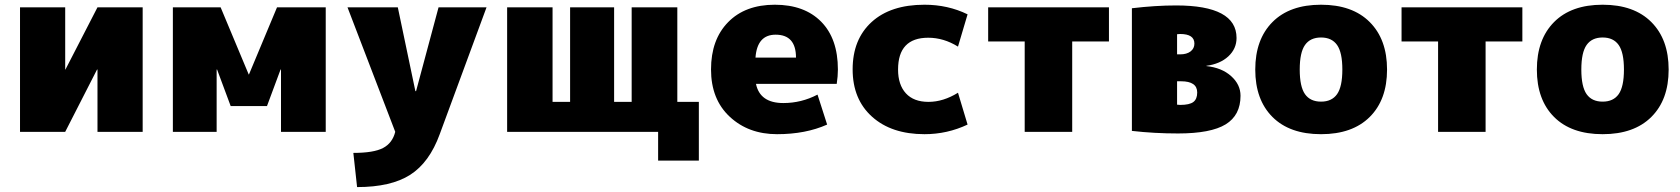

<svg xmlns="http://www.w3.org/2000/svg" viewBox="-20 -550 7009 801"><path d="M63.5 0V-519.5H252V-259.8H252.9L386.7 -519.5H575.2V0H386.7V-259.8H384.8L252 0Z M701.2 0V-519.5H900.4L1017.6 -239.3H1018.6L1135.7 -519.5H1338.9V0H1152.3V-259.8H1150.4L1093.8 -107.4H942.4L885.7 -259.8H883.8V0Z M1429.7 -519.5H1639.6L1712.9 -169.9H1715.8L1809.6 -519.5H2009.8L1814.5 9.8Q1771.5 127.9 1691.4 179.2Q1611.3 230.5 1469.7 230.5L1454.1 87.9Q1539.1 87.9 1578.1 67.4Q1617.2 46.9 1628.9 0Z M2095.7 0V-519.5H2285.2V-125H2358.4V-519.5H2542V-125H2615.2V-519.5H2805.7V-125H2895.5V120.1H2725.6V0Z M3475.6 -259.8Q3475.6 -232.4 3470.7 -200.2H3133.8Q3150.4 -120.1 3248 -120.1Q3323.2 -120.1 3390.6 -155.3L3430.7 -30.3Q3340.8 9.8 3221.7 9.8Q3102.5 9.8 3024.4 -63Q2946.3 -135.7 2946.3 -260.3Q2946.3 -384.8 3017.6 -457.5Q3088.9 -530.3 3212.4 -530.3Q3335.9 -530.3 3405.8 -459.5Q3475.6 -388.7 3475.6 -259.8ZM3131.8 -309.6H3300.8Q3300.8 -405.3 3215.8 -405.3Q3138.7 -405.3 3131.8 -309.6Z M3836.9 -530.3Q3934.6 -530.3 4016.6 -490.2L3976.6 -355.5Q3917 -392.6 3852.5 -392.6Q3726.6 -392.6 3726.6 -259.8Q3726.6 -196.3 3759.3 -160.6Q3792 -125 3853.5 -125Q3915 -125 3976.6 -163.1L4016.6 -30.3Q3931.6 9.8 3836.9 9.8Q3699.2 9.8 3618.2 -63Q3537.1 -135.7 3537.1 -260.7Q3537.1 -385.7 3616.2 -458Q3695.3 -530.3 3836.9 -530.3Z M4102.5 -377V-519.5H4606.4V-377H4453.1V0H4254.9V-377Z M4702.1 -3.9V-515.6Q4800.8 -527.3 4886.7 -527.3Q5138.7 -527.3 5138.7 -391.6Q5138.7 -346.7 5104.5 -314.9Q5070.3 -283.2 5012.7 -275.4V-274.4Q5077.1 -267.6 5116.2 -232.4Q5155.3 -197.3 5155.3 -150.4Q5155.3 -69.3 5093.3 -31.2Q5031.2 6.8 4894.5 6.8Q4795.9 6.8 4702.1 -3.9ZM4890.6 -113.3 4903.3 -112.3Q4942.4 -112.3 4958.5 -124.5Q4974.6 -136.7 4974.6 -164.1Q4974.6 -210.9 4907.2 -210.9H4890.6ZM4890.6 -323.2H4903.3Q4930.7 -323.2 4946.8 -335.4Q4962.9 -347.7 4962.9 -368.2Q4962.9 -408.2 4903.3 -408.2L4890.6 -407.2Z M5288.6 -62Q5216.8 -133.8 5216.8 -259.8Q5216.8 -385.7 5288.6 -458Q5360.4 -530.3 5491.2 -530.3Q5622.1 -530.3 5694.3 -458Q5766.6 -385.7 5766.6 -259.8Q5766.6 -133.8 5694.3 -62Q5622.1 9.8 5491.2 9.8Q5360.4 9.8 5288.6 -62ZM5424.3 -362.3Q5402.3 -331.1 5402.3 -259.8Q5402.3 -188.5 5424.3 -157.2Q5446.3 -126 5491.2 -126Q5536.1 -126 5558.1 -157.2Q5580.1 -188.5 5580.1 -259.8Q5580.1 -331.1 5558.1 -362.3Q5536.1 -393.6 5491.2 -393.6Q5446.3 -393.6 5424.3 -362.3Z M5827.1 -377V-519.5H6331.1V-377H6177.7V0H5979.5V-377Z M6463.4 -62Q6391.6 -133.8 6391.6 -259.8Q6391.6 -385.7 6463.4 -458Q6535.2 -530.3 6666 -530.3Q6796.9 -530.3 6869.1 -458Q6941.4 -385.7 6941.4 -259.8Q6941.4 -133.8 6869.1 -62Q6796.9 9.8 6666 9.8Q6535.2 9.8 6463.4 -62ZM6599.1 -362.3Q6577.1 -331.1 6577.1 -259.8Q6577.1 -188.5 6599.1 -157.2Q6621.1 -126 6666 -126Q6710.9 -126 6732.9 -157.2Q6754.9 -188.5 6754.9 -259.8Q6754.9 -331.1 6732.9 -362.3Q6710.9 -393.6 6666 -393.6Q6621.1 -393.6 6599.1 -362.3Z"/></svg>

Font: GenEi M Gothic v2 Black
Style: Regular
Weight: 900
Version: Version 2.0